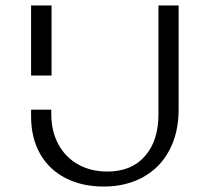

<svg xmlns="http://www.w3.org/2000/svg" viewBox="-20 -678 769 704"><path d="M168 -260Q168 -197 194 -149Q220 -101 266.5 -75Q313 -49 374 -49Q462 -49 511.5 -105.5Q561 -162 561 -259V-658H635V-277Q635 -192 601.5 -128Q568 -64 505.5 -29Q443 6 360 6Q281 6 220.5 -25Q160 -56 127 -114Q94 -172 94 -251V-276H168ZM94 -658H169V-401H94Z"/></svg>

Font: Ysabeau Infant
Style: Regular
Weight: 400
Designer: Christian Thalmann (Catharsis Fonts)
Version: Version 0.003